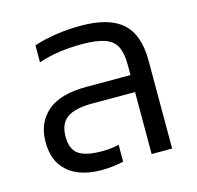

<svg xmlns="http://www.w3.org/2000/svg" viewBox="-87 -641 760 742"><g transform="rotate(-15 293.0 -270.0)"><path d="M230 10Q179 10 138.5 -6.5Q98 -23 74 -58.5Q50 -94 50 -151Q50 -227 101 -271.5Q152 -316 257 -316H434V-358Q434 -404 420.5 -430.5Q407 -457 374 -468.5Q341 -480 282 -480Q237 -480 193.5 -474Q150 -468 109 -454V-522Q147 -535 196.5 -542.5Q246 -550 297 -550Q411 -550 463.5 -502.5Q516 -455 516 -352V0H434V-248H262Q194 -248 162 -225.5Q130 -203 130 -151Q130 -100 159 -80Q188 -60 252 -60Q291 -60 320 -68V0Q303 4 280 7Q257 10 230 10Z"/></g></svg>

Font: Kanit Light
Style: Regular
Weight: 300
Designer: Katatrad Team
Foundry: CadsonDemak
Version: Version 2.000; ttfautohint (v1.8.3)